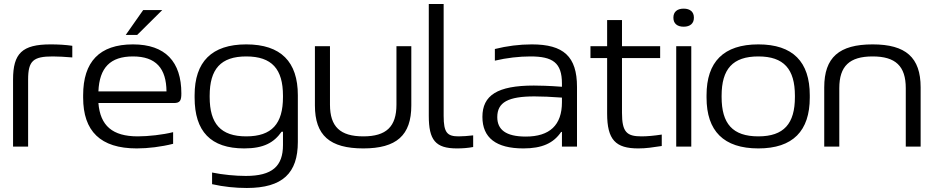

<svg xmlns="http://www.w3.org/2000/svg" viewBox="-20 -730 4644 956"><path d="M243 -449C266 -449 307 -447 340 -444V-502C305 -507 269 -509 232 -509C90 -509 45 -464 45 -334V0H120V-334C120 -428 146 -449 243 -449Z M883 -265C883 -422 804 -509 642 -509C475 -509 394 -422 394 -256V-244C394 -77 480 9 661 9C717 9 783 1 842 -14V-72C791 -59 718 -51 666 -51C540 -51 479 -104 470 -217H846C877 -217 883 -230 883 -265ZM470 -275C475 -393 529 -449 642 -449C757 -449 808 -389 809 -275ZM606 -556H663L788 -680H693Z M949 -256V-244C949 -76 1029 9 1196 9C1293 9 1344 -20 1382 -74H1389V-8C1389 98 1335 146 1204 146C1153 146 1089 140 1036 129V187C1093 200 1152 206 1209 206C1388 206 1463 131 1463 -23V-256C1463 -422 1379 -509 1206 -509C1034 -509 949 -422 949 -256ZM1024 -247V-253C1024 -386 1079 -449 1206 -449C1334 -449 1389 -386 1389 -253V-247C1389 -114 1334 -51 1206 -51C1079 -51 1024 -114 1024 -247Z M1548 -205C1548 -56 1622 9 1789 9C1954 9 2028 -56 2028 -205V-500H1954V-209C1954 -99 1903 -51 1789 -51C1674 -51 1623 -99 1623 -209V-500H1548Z M2264 -51C2207 -51 2189 -69 2189 -153V-710H2115V-153C2115 -33 2148 9 2255 9C2283 9 2310 7 2336 2V-56C2312 -53 2282 -51 2264 -51Z M2628 -509C2566 -509 2504 -501 2444 -486V-428C2503 -442 2566 -449 2621 -449C2732 -449 2778 -418 2778 -314V-298C2712 -303 2665 -304 2638 -304C2456 -304 2382 -255 2382 -148C2382 -44 2450 9 2586 9C2679 9 2736 -17 2774 -73H2778V0H2853V-297C2853 -449 2786 -509 2628 -509ZM2456 -147C2456 -221 2511 -250 2641 -250C2674 -250 2728 -248 2778 -244V-221C2778 -107 2717 -50 2598 -50C2498 -50 2456 -85 2456 -147Z M3174 -51C3101 -51 3077 -72 3077 -168V-441H3267V-500H3077V-630H3003V-500H2920V-441H3003V-165C3003 -34 3045 9 3158 9C3198 9 3228 4 3275 -3V-60C3236 -54 3202 -51 3174 -51Z M3347 -500V0H3422V-500ZM3333 -641C3333 -614 3351 -597 3384 -597C3417 -597 3435 -614 3435 -641V-643C3435 -670 3417 -687 3384 -687C3351 -687 3333 -670 3333 -643Z M3498 -256V-244C3498 -78 3583 9 3756 9C3928 9 4012 -78 4012 -244V-256C4012 -422 3928 -509 3756 -509C3583 -509 3498 -422 3498 -256ZM3573 -247V-253C3573 -386 3628 -449 3756 -449C3883 -449 3938 -386 3938 -253V-247C3938 -114 3883 -51 3756 -51C3628 -51 3573 -114 3573 -247Z M4084 -295V0H4159V-291C4159 -401 4210 -449 4325 -449C4439 -449 4490 -401 4490 -291V0H4564V-295C4564 -444 4490 -509 4325 -509C4158 -509 4084 -444 4084 -295Z"/></svg>

Font: LT Wave Light
Style: Regular
Weight: 300
Designer: Daniel Lyons
Version: Version 2.5 (Glyphs App)